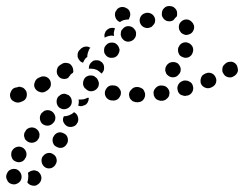

<svg xmlns="http://www.w3.org/2000/svg" viewBox="-42 -305 802 631"><path d="M48 294Q48 294 48 295Q48 295 48 295Q51 299 56 302Q60 304 65 305Q70 306 75 305Q80 303 84 300Q92 294 94 283Q95 273 89 265Q86 261 82 258Q77 256 73 255Q68 254 63 256Q58 257 54 260H53Q52 261 51 262Q50 263 50 264Q51 269 51 275Q51 285 48 294ZM14 252Q4 248 -6 252Q-15 255 -19 265Q-24 274 -20 284Q-20 285 -19 285Q-18 290 -14 294Q-11 297 -6 299Q-1 301 4 301Q9 301 13 299Q23 295 27 286Q31 276 27 266Q27 266 27 266Q23 257 14 252ZM95 228Q97 238 105 244Q109 247 114 248Q119 249 124 248Q129 247 133 244Q137 241 140 237V236Q146 228 144 218Q142 207 133 202Q125 196 115 198Q105 200 99 209H98Q93 218 95 228ZM44 195Q41 185 32 180Q23 175 13 178Q3 181 -2 190L-3 191Q-5 196 -5 201Q-6 205 -4 210Q-3 215 0 219Q3 223 8 225Q17 230 27 227Q37 224 41 215L42 214Q47 205 44 195ZM132 164Q135 174 145 178Q154 183 164 180Q174 176 178 167L179 166Q183 157 180 147Q177 137 167 133Q158 128 148 131Q138 135 134 144L133 145Q129 154 132 164ZM87 146Q88 141 88 136Q87 131 85 127Q82 122 78 119Q70 113 60 114Q50 115 43 123V124Q40 128 38 132Q37 137 37 142Q38 147 40 152Q43 156 47 159Q55 165 65 164Q75 163 82 155V154Q85 151 87 146ZM214 79Q217 89 213 98L212 99Q208 108 198 111Q188 114 179 110Q170 105 166 95Q163 86 168 77Q168 77 168 77Q178 77 187 73Q195 70 201 64Q201 64 201 64Q202 64 202 64Q211 69 214 79ZM138 92Q140 87 140 82Q140 77 138 73Q136 68 132 64Q125 57 114 57Q104 57 97 65H96Q89 73 89 83Q89 93 96 101Q104 108 114 108Q124 108 132 100Q136 96 138 92ZM194 29Q194 18 187 11Q184 7 179 6Q175 4 170 3Q165 3 160 5Q155 7 152 11H151Q144 18 144 29Q144 39 151 47Q154 50 159 52Q163 54 168 54Q173 54 178 52Q183 50 186 47L187 46Q194 39 194 29ZM215 42Q219 44 224 44Q228 44 232 42Q237 41 241 38Q245 34 247 30V29Q249 26 249 23Q250 20 250 17Q248 16 247 16Q245 17 242 18Q234 22 224 22Q220 22 216 22Q217 25 217 29Q217 36 215 42ZM44 17Q48 7 45 -3Q44 -7 40 -11Q37 -15 33 -17Q28 -19 23 -20Q18 -20 14 -18L8 -17Q-2 -14 -6 -4Q-11 5 -8 15Q-5 25 5 29Q14 34 24 31L29 29Q39 26 44 17ZM428 24Q435 16 435 6Q435 1 433 -3Q431 -8 428 -12Q424 -15 419 -17Q415 -19 410 -19H407Q397 -19 390 -11Q382 -4 382 7Q383 11 384 16Q386 21 390 24Q393 28 398 29Q403 31 408 31H410Q421 31 428 24ZM502 23Q506 20 509 17Q513 13 514 8Q515 3 515 -2Q514 -7 512 -11Q509 -16 505 -19Q501 -22 497 -23Q492 -24 487 -24H484Q474 -22 468 -14Q461 -6 463 4Q463 9 466 14Q468 18 472 21Q476 24 481 25Q485 27 490 26H493Q498 25 502 23ZM336 25Q340 24 345 21Q349 18 351 14Q354 10 355 5Q357 -5 351 -13Q345 -22 335 -24H332Q327 -25 322 -24Q317 -23 313 -20Q309 -17 307 -13Q304 -9 303 -4Q301 6 307 15Q313 23 323 25H326Q331 26 336 25ZM590 -3Q595 -12 592 -22Q591 -27 588 -31Q585 -35 580 -37Q576 -40 571 -40Q566 -41 561 -40L559 -39Q549 -36 544 -27Q539 -18 542 -8Q543 -3 546 1Q549 5 553 7Q558 9 563 10Q568 11 572 9H575Q585 6 590 -3ZM119 -13Q123 -17 124 -21Q126 -26 125 -31Q125 -36 123 -40Q118 -50 108 -53Q98 -56 89 -51L84 -49Q75 -44 72 -34Q68 -24 73 -15Q78 -6 88 -3Q98 1 107 -4L112 -7Q116 -9 119 -13ZM248 -7Q252 -5 257 -5Q262 -5 267 -7Q272 -9 275 -12Q279 -16 281 -20Q283 -25 283 -30Q283 -35 281 -39Q279 -44 276 -48Q275 -48 275 -49Q271 -52 267 -55Q262 -57 257 -57Q252 -57 248 -56Q243 -54 239 -51Q232 -44 231 -33Q230 -23 237 -15Q239 -14 240 -13Q243 -9 248 -7ZM661 -23Q665 -26 667 -31Q669 -36 669 -41Q669 -46 667 -50Q663 -60 654 -64Q644 -68 635 -64L632 -63Q628 -61 624 -58Q621 -55 619 -50Q617 -45 617 -40Q617 -35 618 -31Q622 -21 632 -17Q641 -13 651 -17L653 -18Q658 -20 661 -23ZM189 -58V-59Q193 -63 198 -66Q198 -66 198 -67Q198 -68 199 -69Q199 -74 198 -79Q197 -84 194 -88Q189 -97 178 -98Q168 -100 160 -94L155 -91Q151 -88 148 -84Q146 -80 145 -75Q144 -70 145 -65Q146 -60 149 -56Q154 -48 164 -46Q173 -44 182 -49Q185 -54 189 -58ZM736 -63Q739 -68 740 -72Q740 -77 739 -82Q738 -87 736 -91Q730 -100 720 -102Q709 -103 701 -98L699 -96Q695 -93 692 -89Q689 -85 689 -80Q688 -75 689 -70Q690 -66 693 -62Q698 -53 709 -51Q719 -49 727 -55L729 -56Q733 -59 736 -63ZM502 -83Q501 -78 501 -73Q502 -69 504 -64Q506 -60 510 -57Q518 -50 529 -51Q539 -52 545 -60L546 -61Q549 -64 551 -69Q552 -74 552 -79Q551 -84 549 -88Q546 -93 543 -96Q535 -102 524 -101Q514 -100 507 -92Q504 -88 502 -83ZM256 -98 257 -99Q260 -102 264 -105Q269 -107 274 -107Q279 -107 284 -106Q288 -104 292 -101Q300 -94 300 -84Q301 -73 294 -66V-65Q293 -64 293 -64Q292 -64 292 -63Q292 -63 292 -63Q292 -63 292 -63L291 -64Q285 -70 277 -75Q268 -79 259 -79Q254 -80 250 -79Q250 -84 251 -89Q253 -94 256 -98ZM213 -125Q213 -135 221 -142L225 -146Q229 -149 234 -151Q238 -152 243 -152Q246 -152 249 -151Q252 -150 255 -148Q252 -145 250 -141V-140Q246 -132 245 -123Q245 -121 245 -118Q242 -116 240 -114L239 -113Q234 -107 231 -99Q227 -100 224 -102Q221 -104 219 -107Q212 -115 213 -125ZM349 -132Q351 -137 351 -142Q350 -146 348 -151Q346 -155 342 -159Q335 -166 324 -165Q314 -165 307 -157L306 -156Q303 -153 301 -148Q300 -143 300 -138Q300 -133 302 -129Q305 -124 308 -121Q316 -114 326 -115Q337 -115 344 -123Q347 -127 349 -132ZM543 -140Q543 -135 545 -130Q547 -125 550 -122Q554 -119 559 -117Q568 -113 578 -117Q587 -121 591 -131V-132Q593 -136 593 -141Q593 -146 591 -151Q589 -155 585 -159Q582 -162 577 -164Q568 -168 558 -164Q549 -160 545 -150L544 -149Q543 -145 543 -140ZM403 -183Q405 -187 405 -192Q406 -197 404 -202Q403 -206 399 -210Q393 -218 382 -219Q372 -220 364 -213L363 -212Q360 -209 357 -205Q355 -200 355 -195Q354 -190 356 -186Q357 -181 361 -177Q367 -169 378 -168Q388 -168 396 -174L397 -175Q400 -178 403 -183ZM305 -183Q303 -182 302 -181Q301 -186 301 -190Q302 -195 304 -199V-200Q309 -208 318 -212Q327 -215 336 -212Q333 -205 332 -197Q332 -192 333 -187Q328 -188 323 -188Q313 -187 305 -183ZM552 -199Q555 -195 560 -193Q564 -191 569 -190Q574 -190 579 -192Q589 -195 593 -204Q598 -213 595 -223L594 -224Q593 -229 589 -232Q586 -236 582 -238Q577 -241 572 -241Q567 -241 563 -240Q553 -236 548 -227Q544 -218 547 -208V-207Q549 -203 552 -199ZM462 -223Q465 -226 467 -231Q468 -236 468 -241Q467 -246 465 -250Q460 -259 450 -262Q440 -265 431 -260H430Q421 -255 418 -245Q415 -235 420 -226Q425 -217 435 -214Q445 -211 454 -216H455Q459 -219 462 -223ZM337 -249Q334 -258 338 -268H339Q343 -278 353 -281Q363 -284 372 -279Q382 -275 385 -265Q388 -255 383 -246V-245Q382 -244 382 -243Q381 -242 381 -241Q373 -241 365 -239Q358 -237 353 -233Q352 -233 351 -233Q350 -234 349 -234Q340 -239 337 -249ZM515 -235H514Q509 -235 504 -237Q500 -239 496 -243Q493 -247 491 -251Q489 -256 490 -261Q490 -271 497 -278Q505 -286 515 -285H516Q526 -285 533 -278Q541 -270 540 -260Q540 -258 540 -255Q539 -253 539 -251Q533 -246 529 -240Q526 -237 522 -236Q519 -235 515 -235Z"/></svg>

Font: FRB American Cursive Dotted Black
Style: Bold Italic
Weight: 900
Italic angle: -25°
Version: Version 2.0;Modular Font Editor K font №1